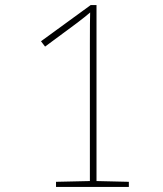

<svg xmlns="http://www.w3.org/2000/svg" viewBox="-20 -734 640 754"><path d="M486 -20V0H333H200V-20L333 -23V-563Q333 -658 334 -685Q317 -670 280 -642L157 -551L141 -572L336 -714H359V-23Z"/></svg>

Font: Noto Sans Mono UI Thin
Style: Regular
Weight: 250
Monospace: yes
Designer: Monotype Design team
Foundry: Monotype Imaging Inc.
Version: Version 1.000